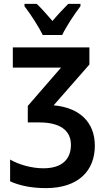

<svg xmlns="http://www.w3.org/2000/svg" viewBox="-20 -958 540 988"><path d="M200 -778H300C321 -822 364 -887 394 -926V-938H331C302 -908 282 -888 250 -850C221 -883 193 -916 169 -938H106V-926C139 -883 180 -819 200 -778ZM216 10C386 10 468 -82 468 -208C468 -328 391 -404 256 -416L440 -626V-714H46V-610H294L123 -413V-328H183C284 -328 345 -290 345 -213C345 -139 300 -92 203 -92C143 -92 76 -111 32 -137V-25C78 -4 139 10 216 10Z"/></svg>

Font: Noto Sans Mono ExtraCondensed SemiBold
Style: Regular
Weight: 600
Width: 2
Designer: Monotype Design Team
Foundry: Monotype Imaging Inc.
Version: Version 2.014